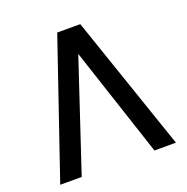

<svg xmlns="http://www.w3.org/2000/svg" viewBox="-129 -843 937 963"><g transform="rotate(-20 339.5 -361.5)"><path d="M340.3 -585.9 145.5 0H30.8L277.8 -722.7H400.9L648.4 0H533.7Z"/></g></svg>

Font: Giphurs Medium
Style: Regular
Weight: 500
Version: Version 0.920; ttfautohint (v1.8.4.7-5d5b)